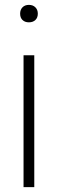

<svg xmlns="http://www.w3.org/2000/svg" viewBox="-20 -767 237 787"><path d="M76.5 0V-540.5H120.5V0ZM62.5 -711Q62.5 -727 72.2 -737Q82 -747 98.5 -747Q115 -747 125 -737Q135 -727 135 -711Q135 -694.5 125 -685Q115 -675.5 98.5 -675.5Q82 -675.5 72.2 -685Q62.5 -694.5 62.5 -711Z"/></svg>

Font: Encode Sans Semi Condensed ExLight
Style: Regular
Weight: 275
Width: 4
Designer: Multiple Designers
Foundry: Impallari Type
Version: Version 2.000